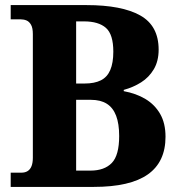

<svg xmlns="http://www.w3.org/2000/svg" viewBox="-20 -734 703 754"><path d="M22 0V-56H65Q79 -56 89 -62.5Q99 -69 104 -82Q109 -95 109 -115V-600Q109 -624 102 -636.5Q95 -649 84.5 -653.5Q74 -658 62 -658H22V-714H320Q458 -714 530.5 -673.5Q603 -633 603 -539Q603 -494 584 -462Q565 -430 534 -410.5Q503 -391 466 -381V-376Q515 -367 551.5 -345Q588 -323 609 -286.5Q630 -250 630 -197Q630 -98 560.5 -49Q491 0 348 0ZM335 -64Q390 -64 419 -94Q448 -124 448 -200Q448 -248 436 -279.5Q424 -311 399.5 -326.5Q375 -342 337 -342H279V-64ZM312 -406Q351 -406 376 -418.5Q401 -431 413 -459Q425 -487 425 -531Q425 -599 396 -624.5Q367 -650 310 -650H279V-406Z"/></svg>

Font: Noto Serif Khmer SemiCondensed ExtraBold
Style: Regular
Weight: 800
Width: 4
Designer: Danh Hong and the Monotype Design Team
Foundry: Monotype Imaging Inc.
Version: Version 2.004